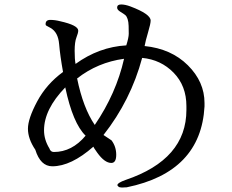

<svg xmlns="http://www.w3.org/2000/svg" viewBox="-20 -808 1040 859"><path d="M363 -201Q306 -256 272 -417Q177 -319 177 -225Q177 -183 201 -144Q206 -128 221 -128Q302 -128 363 -201ZM616 -549Q565 -359 443 -204Q468 -188 479 -180Q500 -152 500 -115.5Q500 -79 478 -79Q448 -79 415 -125Q398 -149 398 -151V-152Q298 -64 214 -64Q161 -64 138 -138Q105 -187 105 -232Q105 -277 146.5 -354.5Q188 -432 262 -486Q249 -558 244.5 -611Q240 -664 206 -683Q190 -692 187 -693.5Q184 -695 184 -700Q184 -719 205 -719Q226 -719 249 -713Q330 -695 330 -671Q330 -661 322 -640.5Q314 -620 314 -581Q314 -542 318 -522Q423 -598 545 -605Q556 -640 556 -657Q556 -674 555.5 -692Q555 -710 551 -722.5Q547 -735 540.5 -740.5Q534 -746 519 -755Q504 -764 504 -774Q504 -788 522 -788Q540 -788 564 -779Q654 -745 654 -716Q654 -702 642.5 -663.5Q631 -625 627 -602Q746 -590 820.5 -516Q895 -442 895 -347V-332Q879 -38 547 30Q537 31 525.5 31Q514 31 509.5 26.5Q505 22 505 21Q505 10 542 -3Q814 -95 814 -316V-333Q814 -424 757 -482.5Q700 -541 616 -549ZM325 -457Q352 -325 404 -249Q500 -390 535 -545Q417 -529 325 -457Z"/></svg>

Font: Sawarabi Mincho
Style: Regular
Weight: 400
Version: Version 1.00